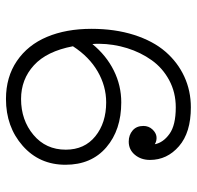

<svg xmlns="http://www.w3.org/2000/svg" viewBox="-28 -614 656 640"><g transform="rotate(-90 300.0 -294.0)"><path d="M290 -602.1Q363.3 -602.1 416.7 -565.7Q470.2 -529.3 497.1 -465.3Q523.9 -401.4 523.9 -316.9Q523.9 -238.8 503.7 -175.3Q483.4 -111.8 448 -70.8Q412.6 -29.8 365 -7.8Q317.4 14.2 262.2 14.2Q178.2 14.2 132.6 -25.4Q86.9 -64.9 86.9 -122.1Q86.9 -151.9 104 -172.4Q121.1 -192.9 147.9 -192.9Q169.9 -192.9 185.1 -179.9Q200.2 -167 200.2 -144Q200.2 -126.5 188.7 -114Q177.2 -101.6 163.8 -100.3Q150.4 -99.1 139.2 -106Q144.5 -78.1 173.6 -57.1Q202.6 -36.1 262.2 -36.1Q312 -36.1 352.8 -58.1Q393.6 -80.1 419.4 -116.5Q445.3 -152.8 459.5 -198.2Q473.6 -243.7 474.1 -292Q474.1 -307.1 473.1 -314Q435.1 -267.6 385 -242.7Q335 -217.8 278.8 -217.8Q187 -217.8 128.9 -267.6Q70.8 -317.4 70.8 -403.8Q70.8 -490.7 134 -546.4Q197.3 -602.1 290 -602.1ZM278.8 -268.1Q333 -268.1 381.8 -296.4Q430.7 -324.7 465.8 -378.9Q449.2 -466.3 402.3 -509Q355.5 -551.8 290 -551.8Q219.7 -551.8 170.4 -510.5Q121.1 -469.2 121.1 -402.8Q121.1 -340.3 165.8 -304.2Q210.4 -268.1 278.8 -268.1Z"/></g></svg>

Font: Compagnon Roman
Style: Regular
Weight: 400
Designer: Juliette Duhe, Lea Pradine
Foundry: Velvetyne Type Foundry
Version: Version 1.000;PS 001.000;hotconv 1.0.88;makeotf.lib2.5.64775